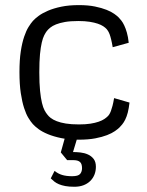

<svg xmlns="http://www.w3.org/2000/svg" viewBox="-20 -525 563 737"><path d="M477.1 -131.3Q474.6 -108.9 470.5 -93Q466.3 -77.1 460.7 -65.9Q455.1 -54.7 449.2 -47.6Q443.4 -40.5 438.5 -35.6Q432.6 -29.8 421.1 -21.7Q409.7 -13.7 390.9 -6.3Q372.1 1 345.5 6.1Q318.8 11.2 282.2 11.2Q244.1 11.2 214.8 5.1Q185.5 -1 163.8 -10Q142.1 -19 127.9 -29.5Q113.8 -40 106 -48.8Q98.1 -57.6 89.1 -72.3Q80.1 -86.9 72.5 -110.4Q64.9 -133.8 59.8 -167.5Q54.7 -201.2 54.7 -248.5Q54.7 -294.9 59.8 -328.1Q64.9 -361.3 72.8 -384.3Q80.6 -407.2 89.6 -421.6Q98.6 -436 106.4 -444.8Q114.3 -453.6 128.4 -464.1Q142.6 -474.6 164.3 -483.9Q186 -493.2 215.3 -499.3Q244.6 -505.4 282.7 -505.4Q318.4 -505.4 344.5 -500Q370.6 -494.6 388.9 -487.3Q407.2 -480 418.5 -471.9Q429.7 -463.9 435.5 -458Q440.4 -453.1 446 -445.8Q451.7 -438.5 457 -427.2Q462.4 -416 467 -399.9Q471.7 -383.8 474.1 -360.8L412.6 -343.8Q409.7 -361.3 406.7 -373.3Q403.8 -385.3 400.9 -393.1Q397.9 -400.9 395 -405.5Q392.1 -410.2 389.6 -413.1Q384.8 -418.5 376.5 -424.1Q368.2 -429.7 355.2 -434.1Q342.3 -438.5 324 -441.4Q305.7 -444.3 280.8 -444.3Q250.5 -444.3 229.7 -440.7Q209 -437 195.1 -431.4Q181.2 -425.8 172.9 -418.9Q164.6 -412.1 159.7 -405.8Q154.8 -399.4 149.7 -389.4Q144.5 -379.4 140.4 -361.8Q136.2 -344.2 133.5 -316.7Q130.9 -289.1 130.9 -247.6Q130.9 -204.6 133.8 -176.3Q136.7 -147.9 141.1 -129.9Q145.5 -111.8 150.9 -101.8Q156.2 -91.8 161.6 -85.4Q166.5 -78.6 175 -72Q183.6 -65.4 197.8 -59.8Q211.9 -54.2 232.7 -50.8Q253.4 -47.4 283.2 -47.4Q308.6 -47.4 327.1 -50.3Q345.7 -53.2 358.9 -57.9Q372.1 -62.5 380.4 -68.1Q388.7 -73.7 394 -79.1Q397 -82 399.9 -86.7Q402.8 -91.3 405.8 -99.1Q408.7 -106.9 411.9 -118.9Q415 -130.9 418 -148.4ZM348.1 115.2Q348.1 131.8 342.3 146Q336.4 160.2 325.7 170.4Q314.9 180.7 299.8 186.3Q284.7 191.9 265.6 191.9Q245.1 191.9 230.7 189.2Q216.3 186.5 206.1 182.1Q195.8 177.7 188.5 171.9Q181.2 166 174.8 159.7L189.5 130.9Q203.1 142.1 219 146.7Q234.9 151.4 256.8 151.4Q280.3 151.4 287.6 142.6Q294.9 133.8 294.9 120.6Q294.9 103.5 286.9 96.7Q278.8 89.8 263.2 89.8H237.8L213.4 60.1L230 0.5H277.8L260.3 58.6Q273.4 58.6 288.8 60.3Q304.2 62 317.4 67.9Q330.6 73.7 339.4 85Q348.1 96.2 348.1 115.2Z"/></svg>

Font: Metrophobic
Style: Regular
Weight: 400
Designer: vernon adams
Foundry: vernon adams
Version: Version 1.000